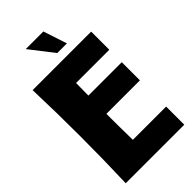

<svg xmlns="http://www.w3.org/2000/svg" viewBox="-270 -954 1025 1025"><g transform="rotate(-45 242.5 -442.0)"><path d="M467 -703V-566H216L215 -472H467V-335H214Q214 -285 214.5 -236Q215 -187 216 -137H467V0H25Q31 -175 31 -350Q31 -527 25 -703ZM154 -884H287L331 -750H258Z"/></g></svg>

Font: CAT Rhythmus
Style: Regular
Weight: 400
Designer: Peter Wiegel nach alter Vorlage
Foundry: Peter Wiegel
Version: 1.000